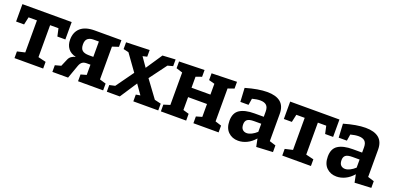

<svg xmlns="http://www.w3.org/2000/svg" viewBox="-3 -1227 3934 1919"><g transform="rotate(20 1964.5 -267.0)"><path d="M122 0V-71L204 -90V-431H115L97 -349H12V-534H536V-349H451L433 -431H344V-91L427 -71V0Z M525 0V-71L588 -88L620 -163Q630 -188 649 -201.5Q668 -215 694 -221Q638 -233 609.5 -270.5Q581 -308 581 -364Q581 -444 631.5 -489Q682 -534 781 -534H1065V-463L998 -441V-92L1065 -72V0H798V-72L858 -89V-198H817Q789 -198 771.5 -185.5Q754 -173 743 -143L692 0ZM810 -281H858V-444H801Q764 -444 741 -426Q718 -408 718 -364Q718 -318 741 -299.5Q764 -281 810 -281Z M1104 0V-71L1163 -84L1297 -271L1172 -445L1116 -458V-530L1364 -538V-467L1318 -456L1387 -357L1503 -530L1640 -538V-467L1584 -452L1449 -270L1583 -88L1651 -72V0H1386V-72L1432 -80L1361 -181L1242 0Z M1679 0V-72L1746 -93V-438L1679 -459V-531L1948 -538V-466L1886 -444V-327H2087V-442L2025 -459V-531L2293 -538V-466L2227 -443V-93L2293 -72V0H2025V-72L2087 -90V-227H1886V-90L1948 -72V0Z M2696 8 2679 -76Q2641 -32 2595.5 -10Q2550 12 2503 12Q2439 12 2397 -29Q2355 -70 2355 -147Q2355 -231 2409.5 -266Q2464 -301 2565 -301H2664V-356Q2664 -403 2641.5 -423Q2619 -443 2576 -443Q2539 -443 2491 -430L2480 -361H2393L2385 -507Q2520 -546 2613 -546Q2707 -546 2755.5 -506Q2804 -466 2804 -382V-93L2871 -72V-1ZM2496 -161Q2496 -123 2513.5 -106Q2531 -89 2558 -89Q2582 -89 2610 -103Q2638 -117 2664 -141V-227H2588Q2536 -227 2516 -210.5Q2496 -194 2496 -161Z M2970 0V-71L3052 -90V-431H2963L2945 -349H2860V-534H3384V-349H3299L3281 -431H3192V-91L3275 -71V0Z M3742 8 3725 -76Q3687 -32 3641.5 -10Q3596 12 3549 12Q3485 12 3443 -29Q3401 -70 3401 -147Q3401 -231 3455.5 -266Q3510 -301 3611 -301H3710V-356Q3710 -403 3687.5 -423Q3665 -443 3622 -443Q3585 -443 3537 -430L3526 -361H3439L3431 -507Q3566 -546 3659 -546Q3753 -546 3801.5 -506Q3850 -466 3850 -382V-93L3917 -72V-1ZM3542 -161Q3542 -123 3559.5 -106Q3577 -89 3604 -89Q3628 -89 3656 -103Q3684 -117 3710 -141V-227H3634Q3582 -227 3562 -210.5Q3542 -194 3542 -161Z"/></g></svg>

Font: Bitter
Style: Bold
Weight: 700
Designer: Sol Matas, and Bitter project Authors
Foundry: Sol Matas
Version: Version 2.001